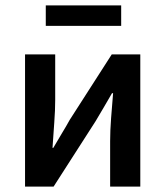

<svg xmlns="http://www.w3.org/2000/svg" viewBox="-20 -693 614 713"><path d="M73 0V-491H185V-322Q185 -284 181.5 -237.5Q178 -191 175 -144H178Q191 -167 209 -196.5Q227 -226 239 -248L395 -491H501V0H389V-169Q389 -207 392.5 -253.5Q396 -300 400 -347H396Q383 -324 365.5 -294.5Q348 -265 335 -243L179 0ZM150 -597V-673H430V-597Z"/></svg>

Font: Giro Sans Semibold
Style: Regular
Weight: 600
Designer: Paul D. Hunt
Foundry: Adobe Systems Incorporated
Version: Version 1.000;PS 1.0;hotconv 1.0.88;makeotf.lib2.5.647800